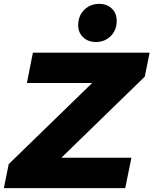

<svg xmlns="http://www.w3.org/2000/svg" viewBox="-40 -972 793 992"><path d="M-20 0 5 -124 436 -543H99L130 -700H733L708 -576L277 -157H639L607 0ZM456 -755Q415 -755 389.5 -779.5Q364 -804 364 -841Q364 -891 395.5 -921.5Q427 -952 472 -952Q513 -952 538 -927.5Q563 -903 563 -865Q563 -816 532 -785.5Q501 -755 456 -755Z"/></svg>

Font: Montserrat ExtraBold
Style: Italic
Weight: 800
Italic angle: -11.3°
Designer: Julieta Ulanovsky
Foundry: Julieta Ulanovsky
Version: Version 9.000; ttfautohint (v1.8.4.7-5d5b)